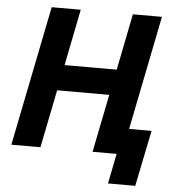

<svg xmlns="http://www.w3.org/2000/svg" viewBox="-57 -751 871 954"><g transform="rotate(5 378.5 -274.0)"><path d="M517 150H653L710 -129H598L712 -698H567L511 -417H251L307 -698H162L22 0H167L225 -289H485L427 0H547Z"/></g></svg>

Font: LVC Sans
Style: Bold Italic
Weight: 700
Italic angle: -11.31°
Designer: Mike Abbink, Paul van der Laan, Pieter van Rosmalen
Foundry: Bold Monday
Version: Version 3.0